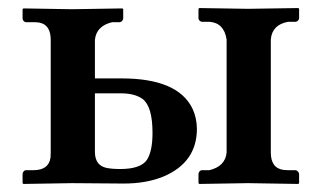

<svg xmlns="http://www.w3.org/2000/svg" viewBox="-20 -456 789 477"><path d="M543 -357.9Q536.6 -399.4 500 -401.9H481Q474.1 -403.8 473.1 -410.2V-434.1L475.1 -436Q476.1 -436 596.2 -434.1Q596.2 -434.1 721.2 -436L723.1 -434.1V-410.2Q721.7 -403.3 714.8 -401.9H695.8Q655.8 -394.5 652.8 -357.9V-77.1Q652.8 -37.6 685.5 -33.7Q690.9 -33.2 695.8 -33.2H714.8Q721.7 -31.2 723.1 -23.9V-1L721.2 1Q720.2 1 596.2 -1L475.1 1L473.1 -1V-23.9Q474.6 -32.2 481 -33.2H500Q539.6 -42.5 543 -77.1ZM358.9 -126Q358.9 -190.9 334.5 -210Q315.4 -223.6 283.2 -224.1H215.8V-79.1Q215.8 -45.4 243.7 -39.1Q256.8 -36.1 278.8 -36.1Q329.6 -36.1 345.2 -59.1Q358.9 -80.6 358.9 -126ZM106 -77.1V-356.9Q106 -394.5 77.6 -399.9Q70.8 -400.9 63 -400.9H43.9Q36.6 -402.8 36.1 -410.2V-433.1L38.1 -435.1Q39.1 -435.1 159.2 -433.1L284.2 -435.1L286.1 -433.1V-410.2Q284.7 -402.3 277.8 -400.9H258.8Q219.2 -391.6 215.8 -356.9V-261.2H282.2Q422.4 -261.2 458.5 -185.5Q468.8 -163.1 469.2 -136.2Q469.2 -52.2 385.3 -17.1Q343.3 0 287.1 0L159.2 -1L38.1 1L36.1 -1V-23.9Q37.6 -32.2 43.9 -33.2H63Q101.1 -33.2 105.5 -64.5Q106 -70.8 106 -77.1Z"/></svg>

Font: Linux Libertine O
Style: Bold
Weight: 700
Designer: Philipp H. Poll
Foundry: Philipp H. Poll
Version: Version 5.0.0